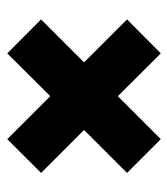

<svg xmlns="http://www.w3.org/2000/svg" viewBox="15 -658 483 554"><g transform="rotate(-90 257.0 -380.5)"><path d="M133 -158.5 35.5 -256 159.5 -380 35.5 -504 133 -601.5 257 -477.5 380.5 -601.5 478.5 -504 354.5 -380 478.5 -256 380.5 -158.5 257 -282.5Z"/></g></svg>

Font: Encode Sans SmCnd XBd
Style: Regular
Weight: 800
Width: 4
Designer: Multiple Designers
Foundry: Impallari Type
Version: Version 3.002; ttfautohint (v1.8.3) -l 8 -r 50 -G 200 -x 14 